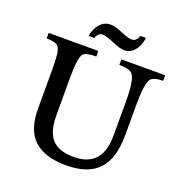

<svg xmlns="http://www.w3.org/2000/svg" viewBox="-155 -1026 1111 1171"><g transform="rotate(20 400.0 -441.0)"><path d="M678 -479V-288Q678 -136 610.5 -63.5Q543 9 399 9Q264 9 193.5 -54.5Q123 -118 123 -258V-502Q123 -576 119 -609Q115 -642 103 -657Q86 -678 26 -678V-714H348V-678Q279 -678 263 -657Q242 -629 242 -502V-258Q242 -152 286 -103.5Q330 -55 428 -55Q612 -55 612 -260V-479Q612 -627 583 -656Q562 -678 498 -678V-714H782V-678Q720 -678 702 -654Q678 -622 678 -479ZM298 -780H261Q270 -831 297.5 -861Q325 -891 366 -891Q392 -891 442.5 -870Q493 -849 514 -849Q546 -849 558 -888H594Q588 -838 561 -805Q534 -772 494 -772Q467 -772 415 -794.5Q363 -817 340 -817Q310 -817 298 -780Z"/></g></svg>

Font: Kolar Light
Style: Regular
Weight: 300
Designer: Ramakrishna Saiteja (Kannada); Shiva Nallaperumal (Latin)
Foundry: Indian Type Foundry
Version: Version 1.001;PS 1.0;hotconv 1.0.88;makeotf.lib2.5.647800